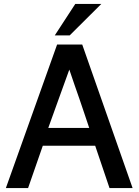

<svg xmlns="http://www.w3.org/2000/svg" viewBox="-20 -955 707 975"><path d="M463.4 -214.8H197.3L122.6 0H9.8L270 -729H397.5L653.3 0H536.1ZM433.1 -305.2Q419.9 -344.2 407.7 -380.9Q395.5 -417.5 383.1 -453.4Q370.6 -489.3 357.9 -525.6Q345.2 -562 332 -601.6Q304.7 -525.9 278.6 -453.9Q252.4 -381.8 225.1 -305.2ZM362.3 -935.1H494.6L334 -775.4H258.3Z"/></svg>

Font: SolaimanLipi
Style: Bold
Weight: 700
Designer: Solaiman Karim
Foundry: Al Mamun Sumon
Version: Version 2.000